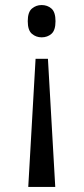

<svg xmlns="http://www.w3.org/2000/svg" viewBox="-20 -561 331 761"><path d="M170 -328 199 180H92L121 -328ZM145 -541Q168 -541 184 -527Q200 -513 200 -477Q200 -441 184 -427Q168 -413 145 -413Q123 -413 106.5 -427Q90 -441 90 -477Q90 -513 106.5 -527Q123 -541 145 -541Z"/></svg>

Font: Noto Serif Sinhala Condensed
Style: Regular
Weight: 400
Width: 3
Designer: Jelle Bosma - Monotype Design Team
Foundry: Monotype Imaging Inc.
Version: Version 2.007; ttfautohint (v1.8.4.7-5d5b)